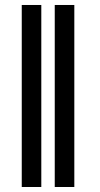

<svg xmlns="http://www.w3.org/2000/svg" viewBox="-20 -747 398 767"><path d="M145 -727.1V0H66.9V-727.1ZM276.9 -727.1V0H198.7V-727.1Z"/></svg>

Font: Sahel VF Regular
Style: Regular
Weight: 400
Foundry: Saber Rastikerdar (saber.rastikerdar@gmail.com)
Version: Version 3.4.0